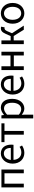

<svg xmlns="http://www.w3.org/2000/svg" viewBox="1896 -2494 826 4659"><g transform="rotate(-90 2309.5 -164.0)"><path d="M92 0H183V-469H435V0H526V-543H92Z M929 13C1003 13 1061 -12 1109 -43L1076 -103C1036 -76 993 -60 940 -60C837 -60 766 -134 760 -250H1126C1128 -263 1130 -282 1130 -302C1130 -457 1052 -557 914 -557C788 -557 669 -447 669 -271C669 -92 785 13 929 13ZM759 -315C770 -422 838 -484 915 -484C1000 -484 1050 -425 1050 -315Z M1372 0H1463V-469H1646V-543H1190V-469H1372Z M1766 229H1857V45L1855 -50C1904 -10 1956 13 2005 13C2130 13 2241 -94 2241 -280C2241 -447 2165 -557 2025 -557C1962 -557 1901 -521 1852 -481H1849L1841 -543H1766ZM1990 -63C1954 -63 1906 -78 1857 -120V-405C1910 -454 1957 -480 2003 -480C2106 -480 2146 -399 2146 -279C2146 -144 2080 -63 1990 -63Z M2605 13C2679 13 2737 -12 2785 -43L2752 -103C2712 -76 2669 -60 2616 -60C2513 -60 2442 -134 2436 -250H2802C2804 -263 2806 -282 2806 -302C2806 -457 2728 -557 2590 -557C2464 -557 2345 -447 2345 -271C2345 -92 2461 13 2605 13ZM2435 -315C2446 -422 2514 -484 2591 -484C2676 -484 2726 -425 2726 -315Z M2940 0H3031V-242H3293V0H3384V-543H3293V-323H3031V-543H2940Z M3833 -286 3879 -393C3907 -458 3929 -468 3958 -468C3966 -468 3970 -467 3976 -465L3992 -551C3984 -554 3972 -557 3960 -557C3901 -557 3860 -536 3818 -440L3764 -319H3659V-543H3568V0H3659V-245H3766L3918 0H4018Z M4316 13C4449 13 4568 -91 4568 -271C4568 -452 4449 -557 4316 -557C4183 -557 4064 -452 4064 -271C4064 -91 4183 13 4316 13ZM4316 -63C4222 -63 4159 -146 4159 -271C4159 -396 4222 -481 4316 -481C4410 -481 4474 -396 4474 -271C4474 -146 4410 -63 4316 -63Z"/></g></svg>

Font: Noto Sans Mono CJK SC Regular
Style: Regular
Weight: 400
Designer: Ryoko NISHIZUKA (kana & ideographs); Paul D. Hunt (Latin, Greek & Cyrillic); Wenlong ZHANG (bopomofo); Sandoll Communica
Foundry: Adobe Systems Incorporated
Version: Version 1.005;PS 1.005;hotconv 1.0.96;makeotf.lib2.5.65012